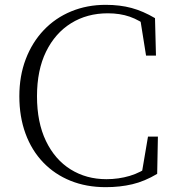

<svg xmlns="http://www.w3.org/2000/svg" viewBox="-20 -759 726 794"><path d="M417 15Q337 15 271.5 -11.5Q206 -38 158.5 -87.5Q111 -137 85.5 -206.5Q60 -276 60 -361Q60 -445 86.5 -514.5Q113 -584 161 -634.5Q209 -685 274.5 -712Q340 -739 417 -739Q476 -739 524 -726Q572 -713 621 -684L625 -529H584L558 -692L600 -678V-643Q557 -676 516.5 -690Q476 -704 426 -704Q340 -704 274 -663Q208 -622 170.5 -545.5Q133 -469 133 -361Q133 -253 170 -176Q207 -99 272 -58.5Q337 -18 420 -18Q470 -18 516 -31.5Q562 -45 605 -77V-45L565 -35L592 -194H633L630 -40Q578 -9 527 3Q476 15 417 15Z"/></svg>

Font: Noto Serif HK
Style: Regular
Weight: 200
Designer: Ryoko NISHIZUKA 西塚涼子 (kana & ideographs); Frank Grießhammer (Latin, Greek & Cyrillic); Wenlong ZHANG 张文龙 (bopomofo); San
Foundry: Adobe
Version: Version 2.001;hotconv 1.1.0;makeotfexe 2.6.0